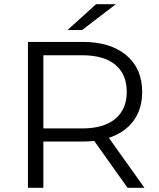

<svg xmlns="http://www.w3.org/2000/svg" viewBox="-20 -901 763 921"><path d="M536 -881 374 -757H304L441 -881ZM673 0H592L432 -225Q405 -222 376 -222H188V0H114V-700H376Q510 -700 586 -636Q662 -572 662 -460Q662 -378 620.5 -321.5Q579 -265 502 -240ZM374 -285Q478 -285 533 -331Q588 -377 588 -460Q588 -545 533 -590.5Q478 -636 374 -636H188V-285Z"/></svg>

Font: Montserrat Alternates
Style: Regular
Weight: 400
Designer: Julieta Ulanovsky
Foundry: Julieta Ulanovsky
Version: Version 7.200;PS 007.200;hotconv 1.0.88;makeotf.lib2.5.64775